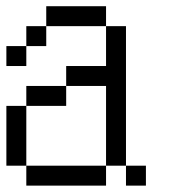

<svg xmlns="http://www.w3.org/2000/svg" viewBox="-20 -582 540 602"><path d="M62.5 -62.5H312.5V0H62.5V-62.5H0V-250H62.5ZM375 -62.5H437.5V0H375V-62.5H312.5V-312.5H187.5V-375H312.5V-500H375ZM62.5 -312.5H187.5V-250H62.5ZM0 -437.5H62.5V-375H0ZM62.5 -500H125V-437.5H62.5ZM125 -562.5H312.5V-500H125Z"/></svg>

Font: HE실루아
Style: regular
Weight: 500
Monospace: yes
Designer: Taeyun An (WindowsTiger)
Version: v1